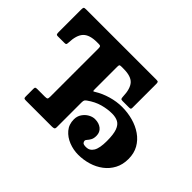

<svg xmlns="http://www.w3.org/2000/svg" viewBox="-141 -1042 1345 1345"><g transform="rotate(45 531.0 -370.0)"><path d="M186 -20.5V-96Q186 -108 190.8 -110.8Q195.5 -113.5 207 -113.5H281.5Q299.5 -113.5 304 -118Q308.5 -122.5 308.5 -141V-619Q308.5 -633 304.5 -637.2Q300.5 -641.5 286.5 -641.5H270Q196.5 -641.5 165 -608.2Q133.5 -575 131 -497Q130.5 -485.5 127.8 -481Q125 -476.5 112 -476.5H47Q34 -476.5 32 -483.8Q30 -491 30 -502V-723.5Q30 -741 33.5 -745.5Q37 -750 54 -750H749.5Q764 -750 767.2 -745.8Q770.5 -741.5 770.5 -726.5V-492Q770.5 -481.5 766.5 -479Q762.5 -476.5 751.5 -476.5H688Q674.5 -476.5 671.8 -482.2Q669 -488 668.5 -500Q666 -576.5 636.5 -609Q607 -641.5 534.5 -641.5H511Q498 -641.5 495 -637.5Q492 -633.5 492 -620V-398Q492 -381 494.8 -380.2Q497.5 -379.5 507.5 -386Q551.5 -413.5 606.8 -429.5Q662 -445.5 715.5 -445.5Q771.5 -445.5 823.2 -431.2Q875 -417 916 -388.5Q957 -360 981 -317.8Q1005 -275.5 1005 -219Q1005 -163 982.2 -120.2Q959.5 -77.5 921 -48.5Q882.5 -19.5 834 -5Q785.5 9.5 734.5 9.5Q686.5 9.5 641.2 -8.2Q596 -26 566.8 -60.2Q537.5 -94.5 537.5 -145Q537.5 -176 553.8 -200Q570 -224 594 -237.5Q618 -251 642 -251Q681 -251 706.2 -230.8Q731.5 -210.5 731.5 -174.5Q731.5 -149.5 722.8 -133.8Q714 -118 705.2 -108.8Q696.5 -99.5 696.5 -93Q696.5 -84 703 -75.5Q709.5 -67 736 -67Q770.5 -67 789.8 -98.5Q809 -130 809 -200.5Q809 -267.5 796 -302.5Q783 -337.5 758.5 -350.2Q734 -363 698.5 -363Q654 -363 605.5 -349.8Q557 -336.5 509.5 -302.5Q500.5 -296 496.2 -289.8Q492 -283.5 492 -266.5V-21Q492 -6 484.2 -3Q476.5 0 463 0H209Q194 0 190 -3.2Q186 -6.5 186 -20.5Z"/></g></svg>

Font: Besley* Heavy
Style: Regular
Weight: 800
Designer: Owen Earl
Foundry: indestructible type*
Version: Version 3.000; ttfautohint (v1.8.3)